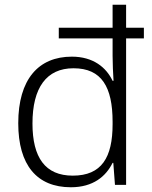

<svg xmlns="http://www.w3.org/2000/svg" viewBox="-20 -780 640 810"><path d="M279 10C373 10 427 -36 455 -93H458L465 0H512V-618H587V-663H512V-760H455V-663H228V-618H455V-544C455 -512 457 -470 459 -439H455C428 -496 373 -541 283 -541C142 -541 57 -445 57 -260C57 -83 136 10 279 10ZM287 -39C171 -39 117 -115 117 -259C117 -410 176 -492 290 -492C409 -492 455 -413 455 -266V-256C455 -116 409 -39 287 -39Z"/></svg>

Font: Noto Sans Khmer UI Light
Style: Regular
Weight: 300
Designer: Danh Hong and the Monotype Design Team
Foundry: Monotype Imaging Inc.
Version: Version 2.002